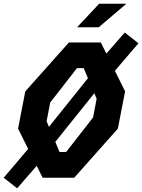

<svg xmlns="http://www.w3.org/2000/svg" viewBox="-57 -959 767 1036"><path d="M35.5 57 141 -64 173 0H343.5L579 -265L618 -466L563 -577L690 -725.5L616 -783.5L517 -670L487 -730H315L79.5 -466L40.5 -265L95 -155.5L-37 0ZM194.5 -305 214 -406 358.5 -591.5H394.5L417.5 -537L207 -274.5ZM241.5 -193.5 452 -456 464.5 -426 445 -325 300 -139H264ZM359 -812 478 -939H625L476 -812Z"/></svg>

Font: Monaspace Krypton
Style: Bold Italic
Weight: 700
Italic angle: -11°
Designer: Riley Cran & the Lettermatic Team
Foundry: Lettermatic
Version: Version 1.101 (Monaspace Krypton)